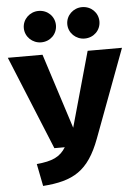

<svg xmlns="http://www.w3.org/2000/svg" viewBox="-78 -982 749 1047"><g transform="rotate(-5 296.5 -458.5)"><path d="M173 -935C125 -935 85 -897 85 -849C85 -801 125 -763 173 -763C223 -763 261 -801 261 -849C261 -897 223 -935 173 -935ZM411 -935C363 -935 323 -897 323 -849C323 -801 363 -763 411 -763C461 -763 499 -801 499 -849C499 -897 461 -935 411 -935ZM609 -695H421L306 -284L174 -695H-16L194 -182H251C219 -131 177 -112 91 -104L115 18C281 6 365 -42 429 -213Z"/></g></svg>

Font: Fira Sans ExtraBold
Style: Regular
Weight: 800
Designer: bBox Type GmbH & Carrois Corporate GbR & Edenspiekermann AG
Foundry: bBox Type GmbH & Carrois Corporate GbR & Edenspiekermann AG
Version: Version 4.300;PS 004.300;hotconv 1.0.88;makeotf.lib2.5.64775